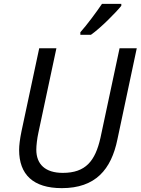

<svg xmlns="http://www.w3.org/2000/svg" viewBox="-20 -964 728 994"><path d="M300 10C474 10 556 -86 588 -243L688 -714H599L500 -250C473 -131 424 -69 305 -69C214 -69 168 -114 168 -189C168 -210 172 -247 179 -278L272 -714H183L91 -283C83 -244 79 -211 79 -188C79 -61 151 10 300 10ZM396 -784H451C501 -819 581 -900 608 -934V-944H508C479 -901 430 -835 396 -797Z"/></svg>

Font: BC Sans
Style: Italic
Weight: 400
Italic angle: -12°
Designer: Monotype Design Team
Designer: Province of B.C.
Foundry: Monotype Imaging Inc.
Version: Version 2.000;GOOG;noto-source:20170915:90ef993387c0